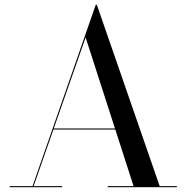

<svg xmlns="http://www.w3.org/2000/svg" viewBox="-20 -785 782 805"><path d="M20.5 -4.5V0H240.5V-4.5H121L204 -242H463.5L540 -4.5H431.5V0H721.5V-4.5H649.5L386 -765H381.5L116.5 -4.5ZM339 -628 462 -246.5H205.5Z"/></svg>

Font: Bodoni* 36pt
Style: Regular
Weight: 400
Version: Version 2.3